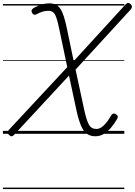

<svg xmlns="http://www.w3.org/2000/svg" viewBox="-20 -917 925 1316"><path d="M633 17Q599 17 575 -0.5Q551 -18 534.5 -57.5Q518 -97 504 -161L453 -399L76 8Q67 17 59 17Q51 17 41 7Q32 -2 31.5 -9.5Q31 -17 41 -27L441 -457L387 -714Q376 -769 366 -797Q356 -825 343 -834Q330 -843 309 -843Q291 -843 270 -836.5Q249 -830 230 -819Q219 -814 212 -816.5Q205 -819 199 -831Q194 -842 197.5 -849Q201 -856 212 -863Q241 -879 266.5 -886.5Q292 -894 316 -894Q343 -894 361.5 -885.5Q380 -877 393.5 -857Q407 -837 417.5 -804.5Q428 -772 438 -724L485 -498L841 -887Q851 -897 859 -897Q867 -897 877 -887Q885 -878 884.5 -870Q884 -862 874 -850L498 -440L551 -193Q561 -144 570 -113Q579 -82 588.5 -64.5Q598 -47 611 -40Q624 -33 642 -33Q665 -33 690.5 -56.5Q716 -80 742 -126Q747 -135 755.5 -138Q764 -141 774 -134Q785 -128 787 -120.5Q789 -113 783 -102Q762 -66 739 -39.5Q716 -13 690 2Q664 17 633 17ZM0 369H832V379H0ZM0 -20H832V0H0ZM0 -505H832V-500H0ZM0 -889H832V-879H0Z"/></svg>

Font: Playwrite HR Guides
Style: Regular
Weight: 400
Designer: Veronika Burian, José Scaglione
Foundry: TypeTogether
Version: Version 1.003